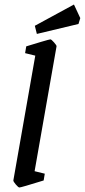

<svg xmlns="http://www.w3.org/2000/svg" viewBox="-20 -820 375 849"><path d="M39 -22 136 -574 91 -585 96 -615Q125 -624 162 -635Q199 -646 203 -646Q207 -646 219 -632.5Q231 -619 230 -615L133 -63L178 -52L173 -22Q73 9 66 9Q61 9 50 -4Q39 -17 39 -22ZM134 -706 307 -800 335 -740 327 -714 143 -670Z"/></svg>

Font: Grenze
Style: Italic
Weight: 400
Italic angle: -10°
Designer: Renata Polastri
Foundry: Omnibus-Type
Version: Version 1.002; ttfautohint (v1.8)